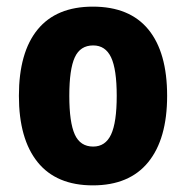

<svg xmlns="http://www.w3.org/2000/svg" viewBox="-20 -551 560 579"><path d="M260 8Q150 8 93.5 -62Q37 -132 37 -262Q37 -393 93.5 -462Q150 -531 260 -531Q371 -531 427.5 -462Q484 -393 484 -262Q484 -132 427 -62Q370 8 260 8ZM261 -109Q298 -109 315 -145.5Q332 -182 332 -262Q332 -342 315 -378Q298 -414 261 -414Q222 -414 205.5 -378Q189 -342 189 -262Q189 -182 205.5 -145.5Q222 -109 261 -109Z"/></svg>

Font: Asap Semi Condensed
Style: Bold
Weight: 700
Width: 4
Designer: Pablo Cosgaya
Foundry: Omnibus-Type
Version: Version 3.001; ttfautohint (v1.8.4.7-5d5b)